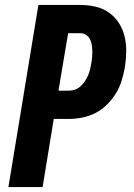

<svg xmlns="http://www.w3.org/2000/svg" viewBox="-20 -755 540 775"><path d="M14 0 135 -735H304Q336 -735 366 -728Q396 -721 420 -704Q444 -687 460 -662Q476 -637 483 -607.5Q490 -578 489.5 -546.5Q489 -515 484 -483Q479 -456 471 -429.5Q463 -403 448 -378.5Q433 -354 412 -333Q391 -312 365.5 -299Q340 -286 312.5 -280.5Q285 -275 258 -275H197L152 0ZM216 -389H258Q271 -389 283.5 -393.5Q296 -398 306 -407.5Q316 -417 323.5 -428.5Q331 -440 336 -452Q341 -464 344 -476.5Q347 -489 349 -502Q351 -514 352 -526.5Q353 -539 352.5 -551.5Q352 -564 350 -576Q348 -588 342.5 -598Q337 -608 327 -614.5Q317 -621 304 -621H255Z"/></svg>

Font: Iosevka SS04 Heavy
Style: Italic
Weight: 900
Italic angle: -9°
Monospace: yes
Designer: Belleve Invis
Foundry: Belleve Invis
Version: Version 19.0.0; ttfautohint (v1.8.4)